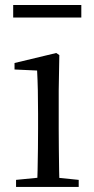

<svg xmlns="http://www.w3.org/2000/svg" viewBox="-20 -737 372 757"><path d="M43.3 0V-27.8L153.1 -38.6H184.5L290.3 -27.8V0ZM126.3 0Q127.3 -24.4 128.2 -65.3Q129.1 -106.3 129.6 -150.7Q130.1 -195.1 130.1 -228.5V-288.8Q130.1 -339.6 129.2 -380.6Q128.3 -421.6 126.3 -458.9L37.3 -463V-488.6L201.7 -528L213.9 -519.8L211.5 -380.2V-228.5Q211.5 -195.1 212 -150.7Q212.5 -106.3 213.1 -65.3Q213.7 -24.4 214.7 0ZM32 -667.8V-717.3H300.6V-667.8Z"/></svg>

Font: Noto Serif SC ExtraLight
Style: Regular
Weight: 200
Designer: Ryoko NISHIZUKA 西塚涼子 (kana & ideographs); Frank Grießhammer (Latin, Greek & Cyrillic); Wenlong ZHANG 张文龙 (bopomofo); San
Foundry: Adobe
Version: Version 2.002-H1;hotconv 1.1.0;makeotfexe 2.6.0